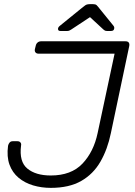

<svg xmlns="http://www.w3.org/2000/svg" viewBox="-20 -900 654 930"><path d="M226 10Q181 10 140.5 -2Q100 -14 70 -39Q40 -64 26 -102.5Q12 -141 19 -194Q21 -203 26.5 -209.5Q32 -216 42 -216H64Q74 -216 79 -210Q84 -204 82 -195Q72 -117 112.5 -83.5Q153 -50 226 -50Q325 -50 379.5 -107.5Q434 -165 453 -256L535 -640H167Q157 -640 152 -646Q147 -652 149 -662L153 -678Q155 -688 162 -694Q169 -700 179 -700H588Q599 -700 603.5 -694Q608 -688 606 -677L517 -255Q501 -177 466.5 -117Q432 -57 373.5 -23.5Q315 10 226 10ZM272 -750Q261 -750 261 -760Q261 -768 270 -775L382 -866Q395 -877 402.5 -878.5Q410 -880 417 -880H427Q435 -880 441.5 -878.5Q448 -877 456 -866L529 -776Q535 -769 533 -761Q531 -750 518 -750H498Q492 -750 488 -752Q484 -754 481 -757L416 -817L325 -757Q320 -754 316 -752Q312 -750 306 -750Z"/></svg>

Font: Rubik Light
Style: Italic
Weight: 300
Italic angle: -12°
Designer: Hubert and Fischer
Foundry: Hubert and Fischer
Version: Version 2.300;gftools[0.9.30]